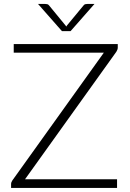

<svg xmlns="http://www.w3.org/2000/svg" viewBox="-20 -924 638 944"><path d="M559 -690Q559 -680.5 552 -669.5L103 -42.5H555.5V0H34.5V-18.5Q34.5 -24 36.2 -28.2Q38 -32.5 40.5 -36.5L490.5 -665H47.5V-707.5H559ZM444.5 -904.5 327 -771H284.5L167 -904.5H202.5Q206.5 -904.5 212 -903.5Q217.5 -902.5 221.5 -897L302 -799L306 -793.5Q307 -796 309.5 -799L390.5 -897Q394.5 -902.5 399.8 -903.5Q405 -904.5 409 -904.5Z"/></svg>

Font: LatoLatin Light
Style: Regular
Weight: 300
Designer: Lukasz Dziedzic with Adam Twardoch and Botio Nikoltchev
Foundry: tyPoland Lukasz Dziedzic
Version: Version 2.015; 2015-08-06; http://www.latofonts.com/